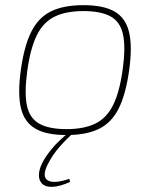

<svg xmlns="http://www.w3.org/2000/svg" viewBox="-20 -512 597 745"><path d="M304 -492Q382 -492 425 -467Q468 -442 481 -386.5Q494 -331 481 -238Q468 -146 440.5 -91Q413 -36 364 -12Q315 12 238 12Q160 12 117 -13Q74 -38 61 -93.5Q48 -149 61 -242Q74 -334 101.5 -389Q129 -444 178 -468Q227 -492 304 -492ZM304 -469Q236 -469 192 -447.5Q148 -426 123 -375.5Q98 -325 86 -238Q74 -152 84.5 -102.5Q95 -53 132.5 -32Q170 -11 238 -11Q306 -11 350 -32.5Q394 -54 419 -104.5Q444 -155 456 -242Q468 -328 457.5 -377.5Q447 -427 409.5 -448Q372 -469 304 -469ZM252 -2 269 0Q238 27 210.5 58.5Q183 90 164 128Q142 174 165.5 188Q189 202 249 182L252 194Q211 212 184 213Q157 214 144 201.5Q131 189 131 168Q131 147 143 122Q156 96 181 65.5Q206 35 252 -2Z"/></svg>

Font: Exo 2 Thin
Style: Italic
Weight: 250
Italic angle: -8°
Designer: Natanael Gama
Foundry: Natanael Gama
Version: Version 2.010